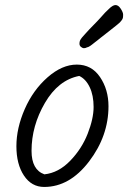

<svg xmlns="http://www.w3.org/2000/svg" viewBox="-20 -758 508 761"><path d="M294 -457Q211 -441 158 -350Q105 -259 105 -160Q105 -85 156 -67Q212 -73 258 -120.5Q304 -168 327.5 -228Q351 -288 351 -334Q351 -380 335.5 -412.5Q320 -445 294 -457ZM410 -337Q410 -219 333 -118Q256 -17 155 -17Q105 -17 75 -62Q45 -107 45 -178.5Q45 -250 78 -325.5Q111 -401 168.5 -451.5Q226 -502 284.5 -502Q343 -502 376.5 -452.5Q410 -403 410 -337ZM318 -624Q334 -642 350.5 -658.5Q367 -675 378.5 -688Q390 -701 396.5 -708Q403 -715 412 -723Q427 -738 438 -738Q449 -738 458.5 -723.5Q468 -709 468 -700Q468 -691 467 -687Q466 -683 462.5 -678Q459 -673 455.5 -669.5Q452 -666 444.5 -660Q437 -654 432 -650Q411 -633 399 -624Q387 -615 378.5 -608Q370 -601 365.5 -597.5Q361 -594 354.5 -589Q348 -584 345 -581.5Q342 -579 337.5 -576Q333 -573 330.5 -572Q328 -571 324 -570Q319 -567 313 -567Q307 -567 301 -572Q295 -577 295 -584.5Q295 -592 297 -597Q299 -602 305.5 -610Q312 -618 318 -624Z"/></svg>

Font: Kalam Light
Style: Regular
Weight: 300
Version: Version 2.001;PS 1.0;hotconv 1.0.79;makeotf.lib2.5.61930; tt